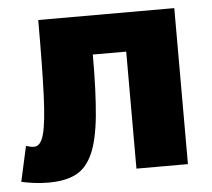

<svg xmlns="http://www.w3.org/2000/svg" viewBox="-43 -546 676 613"><g transform="rotate(-5 295.0 -240.0)"><path d="M27 -103Q32 -102 38 -100Q44 -98 53 -98Q74 -98 84 -135Q94 -172 97.5 -260Q101 -348 101 -500H537V0H372V-375H265Q265 -256 257.5 -179Q250 -102 230.5 -58.5Q211 -15 177 2.5Q143 20 89 20Q64 20 42 17Q20 14 2 10Z"/></g></svg>

Font: Moderustic
Style: Bold
Weight: 700
Designer: Tural Alisoy
Foundry: TAFT Foundry
Version: Version 2.120